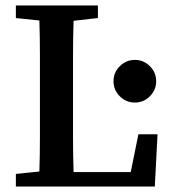

<svg xmlns="http://www.w3.org/2000/svg" viewBox="-20 -682 628 702"><path d="M556 -191 546 0H38V-46L124 -55Q126 -119 126 -182.5Q126 -246 126 -310V-352Q126 -416 126 -479.5Q126 -543 124 -607L38 -616V-662H338V-616L249 -606Q247 -543 247 -479.5Q247 -416 247 -352V-310Q247 -245 247 -181Q247 -117 249 -53H458L486 -191ZM473 -307Q441 -307 418 -330Q395 -353 395 -385Q395 -417 418 -440Q441 -463 473 -463Q505 -463 528 -440Q551 -417 551 -385Q551 -353 528 -330Q505 -307 473 -307Z"/></svg>

Font: Source Serif Pro Semibold
Style: Regular
Weight: 600
Designer: Frank Grießhammer
Foundry: Adobe Systems Incorporated
Version: Version 1.014;PS Version 1.0;hotconv 1.0.73;makeotf.lib2.5.5